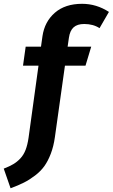

<svg xmlns="http://www.w3.org/2000/svg" viewBox="-96 -777 597 1017"><path d="M350.1 -649.9Q313.5 -649.9 293.9 -632.3Q274.4 -614.7 269 -577.1L262.2 -529.8H387.2L356.9 -429.2H248L194.8 -50.8Q188 -2 173.1 37.1Q158.2 76.2 138.7 103.3Q119.1 130.4 89.6 152.8Q60.1 175.3 30.5 190.2Q1 205.1 -40 220.2L-76.2 116.2Q-45.9 104.5 -25.6 92.5Q-5.4 80.6 12 62Q29.3 43.5 39.6 16.8Q49.8 -9.8 55.2 -46.9L107.9 -429.2H25.9L40 -529.8H121.1L128.9 -585Q140.1 -662.1 194.6 -709.5Q249 -756.8 338.9 -756.8Q414.6 -756.8 481 -713.9L431.2 -627.9Q397.5 -649.9 350.1 -649.9Z"/></svg>

Font: FiraGO SemiBold
Style: Italic
Weight: 600
Italic angle: -8°
Designer: bBox Type GmbH
Foundry: bBox Type GmbH
Version: Version 1.001;PS 001.001;hotconv 1.0.88;makeotf.lib2.5.64775